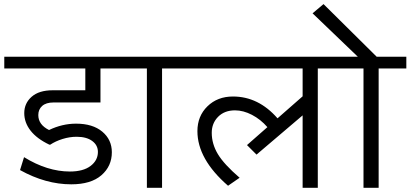

<svg xmlns="http://www.w3.org/2000/svg" viewBox="-35 -895 1956 915"><path d="M304.7 -16.6Q182.6 -16.6 60.5 -84.5L79.6 -146Q190.4 -77.6 297.9 -77.6Q361.8 -77.6 396.7 -104.2Q431.6 -130.9 431.6 -170.9Q431.6 -203.1 404.5 -223.1Q377.4 -243.2 330.1 -243.2Q296.9 -243.2 263.2 -232.7Q229.5 -222.2 204.6 -205.6H200.2Q140.6 -233.9 110.6 -272.5Q80.6 -311 80.6 -356Q80.6 -402.8 115.7 -433.8Q150.9 -464.8 216.3 -464.8H371.6V-568.8H-14.6V-624.5H579.1V-568.8H443.8V-406.7H220.2Q184.6 -406.7 166 -390.1Q147.5 -373.5 147.5 -346.7Q147.5 -300.8 198.7 -275.4Q261.7 -305.7 327.6 -305.7Q406.7 -305.7 452.4 -267.6Q498 -229.5 498 -169.4Q498 -103 448.2 -59.8Q398.4 -16.6 304.7 -16.6Z M665 0V-568.8H549.8V-624.5H869.1V-568.8H737.3V0Z M1407.2 0V-345.2L1187.5 -158.2L1142.1 -203.6L1239.3 -289.1Q1207 -326.2 1165.8 -347.7Q1124.5 -369.1 1085 -369.1Q1034.7 -369.1 1004.4 -338.4Q974.1 -307.6 974.1 -262.2Q974.1 -209 1003.4 -160.4Q1032.7 -111.8 1106.9 -47.9L1051.8 -9.8Q905.8 -136.7 905.8 -270Q905.8 -341.8 953.6 -388.4Q1001.5 -435.1 1075.2 -435.1Q1196.8 -435.1 1287.6 -331.1L1407.2 -436V-568.8H839.8V-624.5H1611.3V-568.8H1479.5V0Z M1697.3 0V-568.8H1582V-624.5H1670.4L1454.6 -831.5L1506.8 -875.5L1760.3 -624.5H1901.4V-568.8H1769.5V0Z"/></svg>

Font: Khula Regular
Style: Regular
Weight: 400
Designer: Erin McLaughlin, Steve Matteson
Version: Version 1.000;PS 1.0;hotconv 1.0.72;makeotf.lib2.5.5900